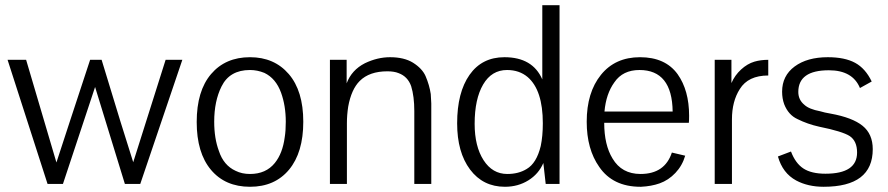

<svg xmlns="http://www.w3.org/2000/svg" viewBox="-20 -704 3398 735"><path d="M162 0 9 -475H80L196 -82L247 -238L325 -475H369L441 -239L490 -83L614 -475H678L517 0H458L344 -371L221 0Z M828 -373Q800 -317 800 -238Q800 -174 818 -126Q836 -71 882 -50Q906 -38 937 -38Q998 -38 1032 -80Q1062 -117 1070 -179Q1074 -203 1074 -238Q1074 -299 1056 -349Q1036 -404 992 -425Q965 -436 937 -436Q859 -436 828 -373ZM733 -237Q733 -356 788 -420.5Q843 -485 937 -485Q1030 -485 1085.5 -420.5Q1141 -356 1141 -238Q1141 -120 1086.5 -54.5Q1032 11 937 11Q842 11 787.5 -54Q733 -119 733 -237Z M1243 0V-475H1307V-460V-431V-398V-385Q1326 -436 1377 -462Q1425 -485 1473 -485Q1527 -485 1561 -464Q1596 -442 1609 -413Q1624 -378 1629 -344Q1631 -316 1631 -308V-271V0H1566V-279Q1566 -335 1554 -374Q1541 -411 1506 -424Q1489 -431 1463 -431Q1394 -431 1357 -394Q1325 -362 1313 -296Q1308 -264 1308 -232V0Z M1996 -57Q2034 -79 2050 -145Q2058 -183 2058 -232Q2058 -359 2000 -409Q1968 -436 1921 -436Q1862 -436 1829.5 -380.5Q1797 -325 1797 -230Q1797 -144 1831 -91Q1865 -38 1922 -38Q1965 -38 1996 -57ZM1911 -485Q2019 -485 2056 -400V-684H2122V0H2069L2060 -80Q2042 -38 2002.5 -13.5Q1963 11 1913 11Q1829 11 1779.5 -55Q1730 -121 1730 -232Q1730 -350 1777.5 -417.5Q1825 -485 1911 -485Z M2555 -277Q2553 -436 2428 -436Q2364 -436 2332 -389Q2300 -345 2294 -277ZM2574 -420Q2618 -358 2618 -261Q2618 -242 2617 -234H2293Q2293 -149 2325 -97Q2360 -38 2432 -38Q2525 -38 2552 -120L2603 -108Q2592 -70 2565.5 -42Q2539 -14 2505 -2Q2474 9 2434 11H2432Q2326 11 2274 -65Q2226 -133 2226 -238Q2226 -350 2280.5 -417.5Q2335 -485 2430 -485Q2527 -485 2574 -420Z M2780 -475V-386Q2793 -416 2817 -438Q2841 -460 2868 -468Q2892 -475 2921 -475V-415Q2844 -415 2812 -363Q2782 -316 2782 -247V0H2716V-475Z M3272 -367Q3244 -435 3153 -435Q3036 -435 3036 -352Q3036 -322 3059 -303Q3077 -286 3120 -278Q3136 -273 3160 -269Q3243 -254 3282 -222.5Q3321 -191 3321 -133Q3321 11 3133 11Q3073 11 3028 -13Q2976 -41 2958 -105L3008 -124Q3025 -79 3055.5 -59Q3086 -39 3140 -39Q3261 -39 3261 -120Q3261 -164 3233 -183Q3205 -201 3116 -219Q3071 -229 3033 -248Q2998 -264 2982 -305Q2974 -327 2974 -353Q2974 -414 3022 -449.5Q3070 -485 3149 -485Q3214 -485 3253.5 -463.5Q3293 -442 3317 -392Z"/></svg>

Font: Pavanam
Style: Regular
Weight: 400
Designer: Tharique Azeez
Foundry: Tharique Azeez
Version: Version 1.86; ttfautohint (v1.3) -l 8 -r 50 -G 200 -x 14 -D 